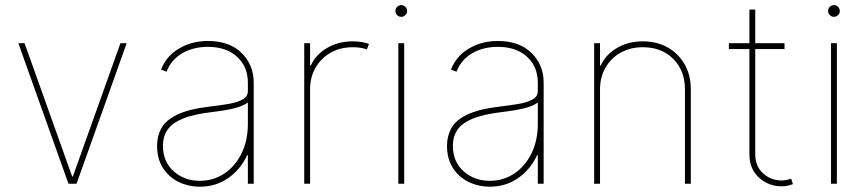

<svg xmlns="http://www.w3.org/2000/svg" viewBox="-20 -713 3367 745"><path d="M471.6 -545.5 277 0H245.7L51.1 -545.5H75.3L259.9 -28.4H262.8L447.4 -545.5Z M755.7 11.4Q710.9 11.4 673.1 -7.1Q635.3 -25.6 612.4 -61.1Q589.5 -96.6 589.5 -147.7Q589.5 -184.7 606 -215.4Q622.5 -246.1 667.1 -267.9Q711.6 -289.8 795.5 -299.7Q833.1 -304 866.5 -309.7Q899.9 -315.3 920.8 -326.7Q941.8 -338.1 941.8 -359.4V-392Q941.8 -454.9 899.5 -493.1Q857.2 -531.2 786.9 -531.2Q729.4 -531.2 686.4 -505.9Q643.5 -480.5 626.4 -434.7L605.1 -443.2Q624.3 -494.3 673.7 -524.1Q723 -554 786.9 -554Q870 -554 917.3 -507.6Q964.5 -461.3 964.5 -392V0H941.8V-110.8H938.9Q913.4 -55.4 865.4 -22Q817.5 11.4 755.7 11.4ZM755.7 -11.4Q807.5 -11.4 849.8 -39.2Q892 -67.1 916.9 -117Q941.8 -166.9 941.8 -233V-315.3Q921.5 -300.4 886.2 -292.1Q850.9 -283.7 804 -278.4Q730.8 -269.9 688.9 -252.5Q647 -235.1 629.6 -208.8Q612.2 -182.5 612.2 -147.7Q612.2 -85.9 653.6 -48.7Q695 -11.4 755.7 -11.4Z M1160.5 0V-545.5H1183.2V-458.8H1186.1Q1205.3 -501.4 1249.1 -527Q1293 -552.6 1349.4 -552.6Q1367.2 -552.6 1383 -549.9Q1398.8 -547.2 1411.9 -542.6L1403.4 -521.3Q1380 -529.8 1349.4 -529.8Q1301.1 -529.8 1263.7 -508.9Q1226.2 -487.9 1204.7 -451Q1183.2 -414.1 1183.2 -366.5V0Z M1525.6 0V-545.5H1548.3V0ZM1536.9 -647.7Q1527.7 -647.7 1521 -654.5Q1514.2 -661.2 1514.2 -670.5Q1514.2 -679.7 1521 -686.4Q1527.7 -693.2 1536.9 -693.2Q1546.2 -693.2 1552.9 -686.4Q1559.7 -679.7 1559.7 -670.5Q1559.7 -661.2 1552.9 -654.5Q1546.2 -647.7 1536.9 -647.7Z M1880.7 11.4Q1835.9 11.4 1798.1 -7.1Q1760.3 -25.6 1737.4 -61.1Q1714.5 -96.6 1714.5 -147.7Q1714.5 -184.7 1731 -215.4Q1747.5 -246.1 1792.1 -267.9Q1836.6 -289.8 1920.5 -299.7Q1958.1 -304 1991.5 -309.7Q2024.9 -315.3 2045.8 -326.7Q2066.8 -338.1 2066.8 -359.4V-392Q2066.8 -454.9 2024.5 -493.1Q1982.2 -531.2 1911.9 -531.2Q1854.4 -531.2 1811.4 -505.9Q1768.5 -480.5 1751.4 -434.7L1730.1 -443.2Q1749.3 -494.3 1798.7 -524.1Q1848 -554 1911.9 -554Q1995 -554 2042.3 -507.6Q2089.5 -461.3 2089.5 -392V0H2066.8V-110.8H2063.9Q2038.4 -55.4 1990.4 -22Q1942.5 11.4 1880.7 11.4ZM1880.7 -11.4Q1932.5 -11.4 1974.8 -39.2Q2017 -67.1 2041.9 -117Q2066.8 -166.9 2066.8 -233V-315.3Q2046.5 -300.4 2011.2 -292.1Q1975.9 -283.7 1929 -278.4Q1855.8 -269.9 1813.9 -252.5Q1772 -235.1 1754.6 -208.8Q1737.2 -182.5 1737.2 -147.7Q1737.2 -85.9 1778.6 -48.7Q1820 -11.4 1880.7 -11.4Z M2308.2 -366.5V0H2285.5V-545.5H2308.2V-458.8H2311.1Q2330.3 -501.4 2374.1 -527Q2418 -552.6 2474.4 -552.6Q2529.1 -552.6 2571 -528.8Q2612.9 -505 2636.7 -463.1Q2660.5 -421.2 2660.5 -366.5V0H2637.8V-366.5Q2637.8 -438.9 2592.3 -484.4Q2546.9 -529.8 2474.4 -529.8Q2426.1 -529.8 2388.7 -508.9Q2351.2 -487.9 2329.7 -451Q2308.2 -414.1 2308.2 -366.5Z M3024.1 -545.5V-522.7H2910.5V-115.1Q2910.5 -67.5 2941.2 -40.1Q2971.9 -12.8 3012.8 -12.8Q3030.5 -12.8 3049.7 -19.9L3056.8 1.4Q3046.2 5.3 3035.9 7.6Q3025.6 9.9 3012.8 9.9Q2962.4 9.9 2925.1 -23.8Q2887.8 -57.5 2887.8 -115.1V-522.7H2808.2V-545.5H2887.8V-676.1H2910.5V-545.5Z M3204.5 0V-545.5H3227.3V0ZM3215.9 -647.7Q3206.7 -647.7 3199.9 -654.5Q3193.2 -661.2 3193.2 -670.5Q3193.2 -679.7 3199.9 -686.4Q3206.7 -693.2 3215.9 -693.2Q3225.1 -693.2 3231.9 -686.4Q3238.6 -679.7 3238.6 -670.5Q3238.6 -661.2 3231.9 -654.5Q3225.1 -647.7 3215.9 -647.7Z"/></svg>

Font: Inter UI Thin
Style: Regular
Weight: 100
Designer: Rasmus Andersson
Foundry: rsms
Version: 3.2;8d6f07862